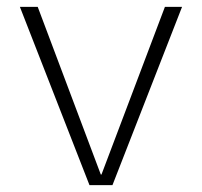

<svg xmlns="http://www.w3.org/2000/svg" viewBox="-20 -540 589 560"><path d="M90 -520 274 -31H276L461 -520H511L308 0H241L38 -520Z"/></svg>

Font: M PLUS 1p Light
Style: Regular
Weight: 300
Version: Version 1.061